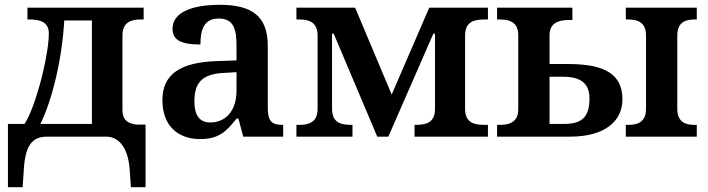

<svg xmlns="http://www.w3.org/2000/svg" viewBox="-20 -568 2942 798"><path d="M13 210H74L79 137C85 37 113 0 176 0H424C467 1 512 36 519 137L524 210H585V-50H550C517 -53 489 -65 489 -110V-421C489 -479 530 -487 564 -487H577V-536H94V-487H101C145 -487 183 -478 183 -428C183 -375 163 -278 144 -211C123 -137 102 -84 82 -53H13ZM148 -53C198 -155 238 -323 247 -483H362V-53Z M811 10C890 10 920 -21 963 -75H971L991 0H1157V-49H1154C1109 -49 1093 -65 1093 -120V-377C1093 -502 1026 -548 893 -548C785 -548 697 -520 697 -448C697 -400 736 -383 813 -383C813 -445 828 -491 889 -491C954 -491 963 -443 963 -374V-317L880 -314C729 -309 655 -259 655 -152C655 -42 723 10 811 10ZM854 -59C809 -59 788 -89 788 -147C788 -222 818 -261 911 -265L963 -268V-191C963 -110 920 -59 854 -59Z M1212 0H1445V-49H1442C1398 -49 1360 -57 1360 -116V-428H1367L1548 0H1594L1781 -428H1788V-116C1788 -57 1750 -49 1706 -49H1703V0H2008V-49H1995C1951 -49 1913 -57 1913 -116V-420C1913 -479 1951 -487 1995 -487H2008V-536H1764L1608 -175L1456 -536H1212V-487H1225C1259 -487 1300 -479 1300 -421V-115C1300 -57 1259 -49 1225 -49H1212Z M2046 0H2349C2496 0 2567 -66 2567 -155C2567 -280 2459 -302 2336 -302H2264V-421C2264 -473 2302 -485 2346 -485H2359V-536H2046V-487H2058C2104 -487 2134 -472 2134 -421V-114C2134 -66 2105 -49 2058 -49H2046ZM2581 0H2876V-49H2867C2834 -49 2795 -57 2795 -115V-421C2795 -479 2834 -487 2867 -487H2876V-536H2581V-487H2590C2625 -487 2665 -479 2665 -421V-115C2665 -57 2625 -49 2590 -49H2581ZM2264 -53V-249H2321C2390 -249 2430 -224 2430 -159C2430 -83 2400 -53 2325 -53Z"/></svg>

Font: Noto Serif Semi
Style: Regular
Weight: 600
Designer: Monotype Design Team
Foundry: Monotype Imaging Inc.
Version: Version 1.002